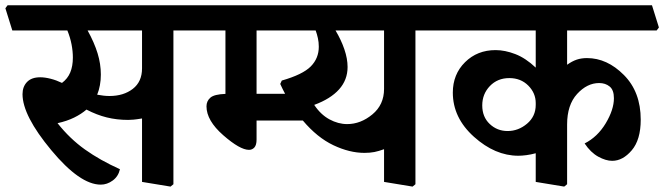

<svg xmlns="http://www.w3.org/2000/svg" viewBox="-46 -669 2480 717"><path d="M484.4 -555.2H281.2Q306.2 -509.8 318.4 -470Q330.6 -430.2 330.6 -390.6Q330.6 -369.6 327.1 -350.8Q323.7 -332 316.9 -315.4Q329.1 -313 340.6 -311.8Q352.1 -310.5 362.8 -310.5Q415.5 -310.5 450 -337.2Q484.4 -363.8 484.4 -413.6ZM693.4 -649.4 719.2 -566.4 710.9 -555.2H601.6V19L590.8 27.8L484.4 10.3V-226.6Q463.4 -223.1 452.4 -222.2Q441.4 -221.2 432.6 -221.2Q390.1 -221.2 352.8 -230.5Q315.4 -239.7 276.9 -259.8Q257.8 -243.2 231 -230Q204.1 -216.8 168.9 -209Q214.8 -150.9 271.5 -110.6Q328.1 -70.3 401.9 -37.1Q396 -10.3 375 5.1Q354 20.5 330.1 20.5Q252.4 20.5 145.3 -108.4Q38.1 -237.3 38.1 -317.4Q38.1 -345.2 54.9 -362.8Q71.8 -380.4 104 -380.4Q121.6 -380.4 142.8 -375Q164.1 -369.6 185.5 -359.4Q206.5 -375 216.3 -398.4Q226.1 -421.9 226.1 -454.1Q226.1 -477.5 221.2 -503.2Q216.3 -528.8 205.6 -555.2H0L-25.9 -638.2L-17.6 -649.4Z M675.8 -649.4H1596.7L1622.6 -566.4L1614.3 -555.2H1505.4V19L1494.6 27.8L1388.2 10.3V-111.8Q1368.2 -104.5 1352.1 -101.3Q1335.9 -98.1 1314.9 -98.1Q1259.3 -98.1 1199 -126.7Q1138.7 -155.3 1085 -218.8H912.1V-147.9Q912.1 -127.4 904.1 -118.4Q896 -109.4 883.8 -109.4Q850.1 -109.4 787.6 -164.1Q725.1 -218.8 725.1 -272Q725.1 -291.5 739.5 -304.2Q753.9 -316.9 795.9 -318.4V-555.2H693.4L667.5 -638.2ZM1250.5 -205.6Q1300.8 -205.6 1344.5 -241.7Q1388.2 -277.8 1388.2 -336.9V-555.2H1207Q1228 -520 1240 -484.9Q1252 -449.7 1252 -418.9Q1252 -370.6 1220.2 -335.2Q1188.5 -299.8 1127.4 -277.3Q1151.4 -241.2 1184.1 -223.4Q1216.8 -205.6 1250.5 -205.6ZM912.1 -555.2V-318.8H1018.6Q1013.7 -327.6 1009.3 -336.9Q1004.9 -346.2 1000.5 -355.5L1006.3 -368.2Q1084.5 -390.6 1114.5 -420.9Q1144.5 -451.2 1144.5 -494.6Q1144.5 -511.2 1141.1 -526.6Q1137.7 -542 1132.8 -555.2Z M1954.6 -284.2Q1954.6 -321.3 1926.8 -349.4Q1898.9 -377.4 1856 -377.4Q1812 -377.4 1783.4 -347.7Q1754.9 -317.9 1754.9 -275.4Q1754.9 -232.4 1782.7 -206.1Q1810.5 -179.7 1849.6 -179.7Q1889.6 -179.7 1922.1 -207Q1954.6 -234.4 1954.6 -277.3ZM2388.7 -649.4 2414.6 -566.4 2406.2 -555.2H2071.8V-427.2Q2090.3 -440.4 2107.7 -446.3Q2125 -452.1 2146 -452.1Q2221.2 -452.1 2283.9 -388.9Q2346.7 -325.7 2346.7 -222.2Q2346.7 -147 2313.2 -107.7Q2279.8 -68.4 2240.2 -68.4Q2216.3 -68.4 2188 -84Q2159.7 -99.6 2137.2 -133.3Q2185.5 -157.7 2216.1 -208.7Q2246.6 -259.8 2246.6 -302.2Q2246.6 -333 2230.7 -345.9Q2214.8 -358.9 2191.4 -358.9Q2146.5 -358.9 2109.1 -318.1Q2071.8 -277.3 2071.8 -204.1V19L2061 27.8L1954.6 10.3V-96.7Q1936.5 -91.8 1919.7 -89.6Q1902.8 -87.4 1889.6 -87.4Q1802.7 -87.4 1723.9 -158.2Q1645 -229 1645 -323.2Q1645 -391.6 1690.7 -436.8Q1736.3 -481.9 1804.7 -481.9Q1839.8 -481.9 1878.4 -467Q1917 -452.1 1954.6 -416.5V-555.2H1596.7L1570.8 -638.2L1579.1 -649.4Z"/></svg>

Font: Sitara
Style: Bold
Weight: 700
Designer: Neelakash Kshetrimayum
Foundry: Neelakash Kshetrimayum
Version: Version 1.000;PS Version 1.000;PS 1.0;hotconv 1.;hotconv 1.0